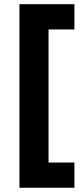

<svg xmlns="http://www.w3.org/2000/svg" viewBox="-20 -762 387 906"><path d="M71.8 -742.2H331.1V-623H209V4.9H331.1V124H71.8Z"/></svg>

Font: Montserrat-SemiBold
Style: Regular
Weight: 600
Designer: Julieta Ulanovsky
Foundry: Julieta Ulanovsky
Version: Version 6.001